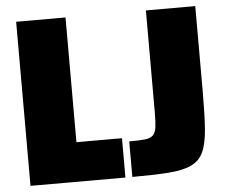

<svg xmlns="http://www.w3.org/2000/svg" viewBox="-50 -745 941 802"><g transform="rotate(-5 420.5 -344.0)"><path d="M46 0V-688H253V-165H444V0ZM473 0V-149Q514 -149 538 -151.5Q562 -154 573 -165Q584 -176 587 -198.5Q590 -221 590 -261V-688H797V-328Q797 -234 792.5 -173Q788 -112 772 -77Q756 -42 721 -25.5Q686 -9 626 -4.5Q566 0 473 0Z"/></g></svg>

Font: Saira SemiCondensed Black
Style: Regular
Weight: 900
Width: 4
Designer: Hector Gatti with collaboration of the Omnibus-Type team
Foundry: Omnibus-Type
Version: Version 1.101